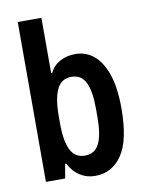

<svg xmlns="http://www.w3.org/2000/svg" viewBox="-83 -783 653 855"><g transform="rotate(-10 243.0 -355.5)"><path d="M278 12Q241 12 210.5 -7Q180 -26 160 -64H155L144 0H57V-723H164V-473H169Q183 -504 214 -521Q245 -538 284 -538Q330 -538 366 -509.5Q402 -481 423.5 -420.5Q445 -360 445 -264Q445 -120 400 -54Q355 12 278 12ZM249 -85Q294 -85 313.5 -124.5Q333 -164 333 -244V-282Q333 -362 313.5 -401.5Q294 -441 249 -441Q204 -441 184 -399.5Q164 -358 164 -279V-244Q164 -166 184 -125.5Q204 -85 249 -85Z"/></g></svg>

Font: Archivo Narrow SemiBold
Style: Regular
Weight: 600
Designer: Hector Gatti
Foundry: Omnibus-Type
Version: Version 3.002